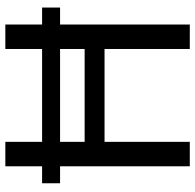

<svg xmlns="http://www.w3.org/2000/svg" viewBox="-26 -726 751 740"><g transform="rotate(-90 350.0 -355.5)"><path d="M626 -569.3H691.4V-500H626V0H531.7V-328.6H173.8V0H79.6V-500H14.2V-569.3H79.6V-710.9H173.8V-569.3H531.7V-710.9H626ZM173.8 -405.3H531.7V-500H173.8Z"/></g></svg>

Font: Roboto
Style: Regular
Weight: 400
Designer: Google
Version: Version 2.001047; 2015